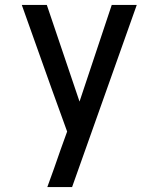

<svg xmlns="http://www.w3.org/2000/svg" viewBox="-20 -540 640 775"><path d="M171 215Q185 177 198.5 139Q212 101 225 63L251 -9L188 -183L68 -520H169L301 -130L431 -520H532L271 215Z"/></svg>

Font: Iosevka Aile Medium
Style: Regular
Weight: 500
Designer: Belleve Invis
Foundry: Belleve Invis
Version: Version 27.3.5; ttfautohint (v1.8.4)